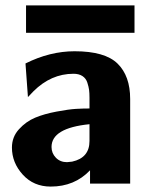

<svg xmlns="http://www.w3.org/2000/svg" viewBox="-20 -677 565 708"><path d="M76 -556V-657H476V-556ZM24 -133Q24 -172 50 -200.5Q76 -229 109.5 -243Q143 -257 188.5 -265.5Q234 -274 260 -275.5Q286 -277 310 -277V-317Q310 -334 308.5 -345.5Q307 -357 302 -372.5Q297 -388 284 -396.5Q271 -405 251 -405Q168 -405 103 -340L83 -319L74 -443Q164 -488 255 -488Q367 -488 413.5 -442.5Q460 -397 460 -312V0H312V-49Q255 11 167 11Q104 11 64 -33Q24 -77 24 -133ZM170 -135Q170 -112 186 -95.5Q202 -79 227 -79Q232 -79 246 -81Q310 -95 310 -157V-219Q170 -205 170 -135Z"/></svg>

Font: Coval
Style: Black
Weight: 1000
Foundry: Context Ltd
Version: Version 001.000